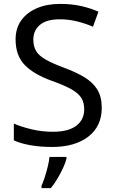

<svg xmlns="http://www.w3.org/2000/svg" viewBox="-20 -744 589 985"><path d="M502 -191Q502 -96 433 -43Q364 10 247 10Q187 10 136 1Q85 -8 51 -24V-110Q87 -94 140.5 -81Q194 -68 251 -68Q331 -68 371.5 -99Q412 -130 412 -183Q412 -218 397 -242Q382 -266 345.5 -286.5Q309 -307 244 -330Q153 -363 106.5 -411Q60 -459 60 -542Q60 -599 89 -639.5Q118 -680 169.5 -702Q221 -724 288 -724Q347 -724 396 -713Q445 -702 485 -684L457 -607Q420 -623 376.5 -634Q333 -645 286 -645Q219 -645 185 -616.5Q151 -588 151 -541Q151 -505 166 -481Q181 -457 215 -438Q249 -419 307 -397Q370 -374 413.5 -347.5Q457 -321 479.5 -284Q502 -247 502 -191ZM321 70Q317 88 304.5 115.5Q292 143 275.5 171Q259 199 241 221H193V209Q201 192 209.5 165.5Q218 139 225 110.5Q232 82 234 61H321Z"/></svg>

Font: Noto Sans Khojki
Style: Regular
Weight: 400
Designer: Monotype Design Team
Foundry: Monotype Imaging Inc.
Version: Version 2.003; ttfautohint (v1.8.4.7-5d5b)